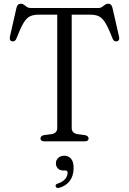

<svg xmlns="http://www.w3.org/2000/svg" viewBox="-20 -742 677 1008"><path d="M141 -700H495.5Q508 -700 516 -705.8Q524 -711.5 531.2 -717Q538.5 -722.5 547 -722.5Q556.5 -722.5 562 -717.5Q567.5 -712.5 570.5 -700.5L605 -549.5Q607.5 -539 604.2 -532.8Q601 -526.5 593.5 -525Q586 -523.5 580.2 -527.2Q574.5 -531 570.5 -540.5Q549.5 -595.5 533.2 -621.8Q517 -648 499 -656.5Q481 -665 453.5 -665H356.5V-70Q356.5 -56.5 364.2 -48.5Q372 -40.5 385.5 -38L427 -32.5Q445 -28 445 -15Q445 0 425 0H212.5Q202.5 0 197.5 -4Q192.5 -8 192.5 -15Q192.5 -28 210 -32.5L251.5 -38Q265.5 -40.5 273 -48.5Q280.5 -56.5 280.5 -70V-665H183Q156 -665 137.8 -656.5Q119.5 -648 103.5 -621.5Q87.5 -595 66.5 -540.5Q63 -531 57 -527.2Q51 -523.5 43.5 -525Q36 -526.5 33 -532.8Q30 -539 32 -549.5L66.5 -701Q69.5 -712.5 75 -717.5Q80.5 -722.5 90 -722.5Q99 -722.5 105.8 -717Q112.5 -711.5 120.8 -705.8Q129 -700 141 -700ZM312.5 153Q294 153 283.8 142.2Q273.5 131.5 273.5 115.5Q273.5 98 286 86.8Q298.5 75.5 317.5 75.5Q338.5 75.5 352.5 90.8Q366.5 106 366.5 140Q366.5 180 346.8 207Q327 234 291 244Q283.5 246 279 244.2Q274.5 242.5 272.5 237Q270.5 232.5 273.2 228.2Q276 224 282.5 222Q300 216.5 311.8 207.5Q323.5 198.5 329.2 187.5Q335 176.5 335 165Q335 153 323 153Z"/></svg>

Font: Fraunces 48pt Soft Wonky Light
Style: Regular
Weight: 300
Version: Version 1.000;[b76b70a41]